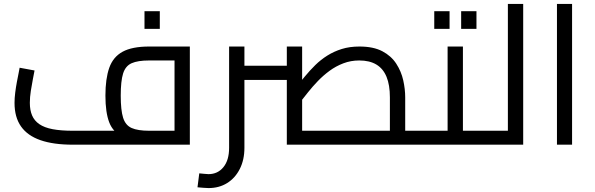

<svg xmlns="http://www.w3.org/2000/svg" viewBox="-20 -737 3030 978"><path d="M351 0Q252 0 186 -23Q120 -46 87 -93Q54 -140 54 -213Q54 -237 57.5 -265Q61 -293 66 -319.5Q71 -346 75 -365.5Q79 -385 80 -392L156 -378Q153 -362 147.5 -334Q142 -306 137 -274Q132 -242 132 -213Q132 -176 143.5 -149Q155 -122 180.5 -104.5Q206 -87 248 -79Q290 -71 351 -71H921L869 -26V-463L910 -429H740Q682 -429 650.5 -415Q619 -401 607 -362.5Q595 -324 595 -250Q595 -176 607 -137.5Q619 -99 650.5 -85Q682 -71 740 -71V-20Q653 -20 604.5 -41.5Q556 -63 536.5 -113.5Q517 -164 517 -250Q517 -336 536.5 -391.5Q556 -447 604.5 -473.5Q653 -500 740 -500H947V0ZM716 -590V-680H794V-590Z M2044 0V-71H2152V0ZM2152 0V-71Q2158 -71 2162 -68.5Q2166 -66 2168 -61.5Q2170 -57 2171 -50.5Q2172 -44 2172 -36Q2172 -28 2171 -21Q2170 -14 2168 -9.5Q2166 -5 2162 -2.5Q2158 0 2152 0ZM1042 221Q1029 221 1014.5 219.5Q1000 218 986 217L995 146Q1009 147 1021 148.5Q1033 150 1042 150Q1089 150 1118 114.5Q1147 79 1147 16V-500H1225V16Q1225 77 1201.5 123.5Q1178 170 1137 195.5Q1096 221 1042 221ZM1519 0V-71H2038L1966 -6V-241Q1966 -304 1949 -345.5Q1932 -387 1897.5 -408Q1863 -429 1810 -429Q1767 -429 1729 -414.5Q1691 -400 1659 -376.5Q1627 -353 1599.5 -324.5Q1572 -296 1549 -267Q1526 -238 1507 -214L1482 -285Q1507 -316 1532.5 -347Q1558 -378 1586 -405.5Q1614 -433 1647.5 -454Q1681 -475 1721 -487.5Q1761 -500 1811 -500Q1882 -500 1927.5 -476Q1973 -452 1998.5 -412.5Q2024 -373 2034 -328Q2044 -283 2044 -241V0ZM1225 -330V-402H1441V-330ZM1441 0V-500H1519V0Z M2338 0V-71H2446V0ZM2446 0V-71Q2452 -71 2456 -68.5Q2460 -66 2462 -61.5Q2464 -57 2465 -50.5Q2466 -44 2466 -36Q2466 -28 2465 -21Q2464 -14 2462 -9.5Q2460 -5 2456 -2.5Q2452 0 2446 0ZM2152 0Q2146 0 2142 -2.5Q2138 -5 2136 -9.5Q2134 -14 2133 -21Q2132 -28 2132 -36Q2132 -47 2133.5 -54.5Q2135 -62 2139.5 -66.5Q2144 -71 2152 -71ZM2152 0V-71H2296L2260 -42V-500H2338V0ZM2192 -590V-680H2270V-590ZM2329 -590V-680H2407V-590Z M2567 0V-717H2645V0ZM2446 0V-71H2567V0ZM2446 0Q2440 0 2436 -2.5Q2432 -5 2430 -9.5Q2428 -14 2427 -21Q2426 -28 2426 -36Q2426 -47 2427.5 -54.5Q2429 -62 2433.5 -66.5Q2438 -71 2446 -71Z M2817 0V-717H2894V0Z"/></svg>

Font: Cairo
Style: Regular
Weight: 400
Designer: Mohamed Gaber, Accademia di Belle Arti di Urbino
Foundry: Kief Type Foundry, Accademia di Belle Arti di Urbino
Version: Version 3.120